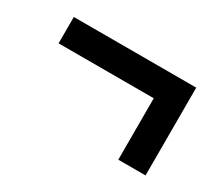

<svg xmlns="http://www.w3.org/2000/svg" viewBox="-73 -496 741 649"><g transform="rotate(30 297.0 -171.5)"><path d="M430.5 0V-239.7H59.1V-342.6H536.9V0Z"/></g></svg>

Font: Red Hat Display VF
Style: Regular
Weight: 300
Designer: Pentagram, MCKL
Foundry: Pentagram, MCKL
Version: Version 1.023